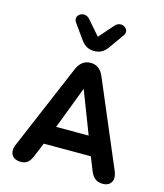

<svg xmlns="http://www.w3.org/2000/svg" viewBox="-136 -1050 987 1158"><g transform="rotate(15 357.5 -470.5)"><path d="M103 8C142 8 160 -10 178 -56L210 -134H504L535 -56C552 -12 574 8 616 8C666 8 688 -31 667 -83L440 -618C422 -660 394 -678 358 -678C322 -678 294 -660 275 -618L48 -83C26 -32 50 8 103 8ZM357 -516 459 -251H256ZM358 -752C392 -752 419 -766 440 -796L507 -890C537 -932 474 -973 438 -932L358 -841L279 -932C243 -973 179 -932 209 -890L276 -796C298 -766 324 -752 358 -752Z"/></g></svg>

Font: SN Pro
Style: Bold
Weight: 700
Designer: Tobias Whetton
Foundry: Supernotes
Version: Version 1.003;Glyphs 3.3 (3324)